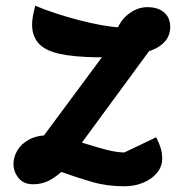

<svg xmlns="http://www.w3.org/2000/svg" viewBox="-20 -625 646 670"><path d="M231 -80 99 -106 360 -458 527 -483ZM414 25Q353 25 301.5 10Q250 -5 194 -25Q168 -2 145 8Q122 18 96 18Q62 18 44.5 -4Q27 -26 27 -53Q27 -77 40.5 -100Q54 -123 81.5 -138Q109 -153 151 -153Q174 -153 208 -144Q242 -135 280 -123Q318 -111 353 -102Q388 -93 414 -93L525 -146Q534 -129 540 -110.5Q546 -92 546 -72Q546 -44 528 -22Q510 0 480 12.5Q450 25 414 25ZM322 -425Q237 -426 186.5 -437.5Q136 -449 114 -474.5Q92 -500 92 -539Q92 -552 94.5 -567Q97 -582 103 -605Q136 -591 176 -578Q216 -565 256.5 -554.5Q297 -544 332.5 -537.5Q368 -531 392 -530Q406 -561 434.5 -580.5Q463 -600 494 -600Q532 -600 553 -581.5Q574 -563 574 -531Q574 -503 557.5 -482.5Q541 -462 509 -449.5Q477 -437 430 -431Q383 -425 322 -425Z"/></svg>

Font: Lemonada Medium
Style: Regular
Weight: 500
Designer: Mohamed Gaber (Arabic), Eduardo Tunni (Latin)
Foundry: Kief Type Foundry
Version: Version 4.004; ttfautohint (v1.8.2)